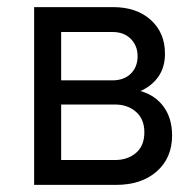

<svg xmlns="http://www.w3.org/2000/svg" viewBox="-20 -520 542 540"><path d="M76 -500H298Q364 -500 404 -464Q444 -428 444 -369Q444 -331 425.5 -304.5Q407 -278 375 -264Q417 -252 440.5 -219.5Q464 -187 464 -139Q464 -76 421 -38Q378 0 306 0H76ZM304 -70Q339 -70 362.5 -90Q386 -110 386 -148Q386 -185 362.5 -205.5Q339 -226 304 -226H152V-70ZM296 -294Q329 -294 348 -313Q367 -332 367 -362Q367 -391 348 -410.5Q329 -430 296 -430H152V-294Z"/></svg>

Font: NT Somic
Style: Regular
Weight: 400
Designer: Ravid Balaliev — lead type designer, mastering
Michael Voronin — secret advisor, marketing
Ivan Kovalenko — best boy
Foundry: NT Type
Version: Version 0.7